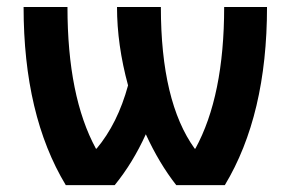

<svg xmlns="http://www.w3.org/2000/svg" viewBox="-20 -540 848 560"><path d="M48.8 -519.5H176.8Q176.8 -258.8 259.8 -106.4H261.7Q323.2 -179.7 353.5 -291Q321.3 -409.2 321.3 -519.5H449.2Q449.2 -243.2 547.9 -106.4H549.8Q633.8 -259.8 633.8 -519.5H758.8Q758.8 -204.1 635.7 0H494.1Q444.3 -63.5 405.3 -148.4Q367.2 -64.5 314.5 0H171.9Q48.8 -204.1 48.8 -519.5Z"/></svg>

Font: GenEi M Gothic v2 Bold
Style: Regular
Weight: 700
Version: Version 2.0